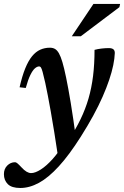

<svg xmlns="http://www.w3.org/2000/svg" viewBox="-78 -700 633 980"><path d="M53.5 -251 22 -254.5Q35 -312 50.8 -350.8Q66.5 -389.5 85.5 -412.8Q104.5 -436 127.2 -446.2Q150 -456.5 176.5 -456.5Q192 -456.5 203 -450Q214 -443.5 223 -427.5Q232 -411.5 240.5 -383Q249 -354.5 259.5 -304Q270 -253.5 282.8 -176.5Q295.5 -99.5 310 8L220 111Q208.5 33.5 198.8 -26.2Q189 -86 181 -131.8Q173 -177.5 166 -213Q159 -248.5 153 -277Q144.5 -315 139.5 -332.8Q134.5 -350.5 130.8 -355.8Q127 -361 122 -361Q111.5 -361 100 -351Q88.5 -341 76.8 -317Q65 -293 53.5 -251ZM253 24.5 271.5 16Q307.5 -38.5 332.8 -90.8Q358 -143 373.8 -197.2Q389.5 -251.5 397 -312.2Q404.5 -373 404.5 -445.5Q421 -450 440.2 -452.2Q459.5 -454.5 477.5 -454.5Q493 -454.5 500.5 -448.5Q508 -442.5 508 -429.5Q507 -401.5 500 -367.2Q493 -333 479.5 -292.8Q466 -252.5 445.8 -206.5Q425.5 -160.5 397.8 -109.5Q370 -58.5 334.5 -2.5Q275 91.5 222 149.2Q169 207 120.8 233.2Q72.5 259.5 25.5 259.5Q-18.5 259.5 -38.2 239.8Q-58 220 -58 189Q-58 162 -41 145Q-24 128 -1 128Q4 128 11.2 134Q18.5 140 32 154.5Q45.5 169.5 57.8 176.5Q70 183.5 80.5 183.5Q101.5 183.5 130.5 165Q159.5 146.5 191.2 111Q223 75.5 253 24.5ZM288.5 -515 399 -680H535L531.5 -663.5L334.5 -515Z"/></svg>

Font: Newsreader 16pt 16pt SemiBold
Style: Italic
Weight: 600
Italic angle: -17°
Version: Version 1.003